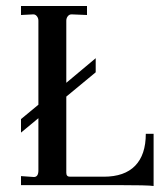

<svg xmlns="http://www.w3.org/2000/svg" viewBox="-20 -617 554 640"><path d="M466 -171H492V3Q474 0 368 0H50V-30L93 -27Q108 -27 108 -49V-223L50 -175V-220L108 -268V-548Q108 -557 102.5 -563.5Q97 -570 89 -569L50 -567V-597H270V-567L221 -569Q212 -570 206.5 -563.5Q201 -557 201 -548V-341L299 -423V-376L201 -295V-41Q201 -28 213 -28H326Q395 -28 430.5 -64.5Q466 -101 466 -171Z"/></svg>

Font: Unna
Style: Regular
Weight: 400
Designer: Jorge de Buen U.
Foundry: Omnibus-Type
Version: Version 2.006;PS 002.006;hotconv 1.0.70;makeotf.lib2.5.58329